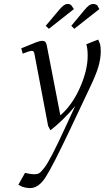

<svg xmlns="http://www.w3.org/2000/svg" viewBox="-20 -651 553 974"><path d="M73.2 286.1 106.9 226.1Q133.8 232.9 155.8 232.9Q169.4 232.9 179 227.3Q188.5 221.7 205.3 199.5Q222.2 177.2 246.8 129.4Q271.5 81.5 309.1 0L361.8 -113.8Q333 -78.1 297.6 -43.9Q262.2 -9.8 235.8 9.8L224.1 -12.2L155.8 -372.1Q153.8 -385.3 150.6 -389.2Q147.5 -393.1 141.1 -393.1Q130.9 -393.1 95.2 -378.9L87.9 -405.8Q142.6 -428.7 162.8 -436.3Q183.1 -443.8 193.8 -443.8Q207 -443.8 211.9 -436Q216.8 -428.2 219.2 -411.1L286.1 -65.9Q346.2 -117.7 385.5 -206.1Q424.8 -294.4 424.8 -369.1Q424.8 -402.8 418 -426.8L478 -450.2L487.8 -426.8Q491.2 -410.2 491.2 -391.1Q491.2 -353.5 479 -312.3Q466.8 -271 437 -209L335 6.8Q247.1 192.4 211.4 247.8Q175.8 303.2 132.8 303.2Q114.3 303.2 91.8 295.9ZM211.9 -520 276.9 -597.2Q292.5 -616.2 302.7 -623.5Q313 -630.9 325.2 -630.9Q329.6 -630.9 333.7 -629.2Q337.9 -627.4 339.8 -626L341.8 -624L355 -605L228 -504.9ZM341.8 -520 405.8 -597.2Q421.4 -616.2 431.6 -623.5Q441.9 -630.9 454.1 -630.9Q458.5 -630.9 463.1 -629.2Q467.8 -627.4 470.7 -626L473.1 -624L483.9 -605L356.9 -504.9Z"/></svg>

Font: Dehuti Alt
Style: Italic
Weight: 400
Version: Version 1.2